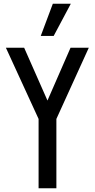

<svg xmlns="http://www.w3.org/2000/svg" viewBox="-20 -1005 506 1025"><path d="M186 0V-370L11.5 -750H109L249 -433H218L356.5 -750H454L281 -370V0ZM197.5 -813 262 -985H358L266.5 -813Z"/></svg>

Font: Mohave Medium
Style: Regular
Weight: 500
Designer: Gumpita Rahayu
Foundry: Tokotype
Version: Version 2.003